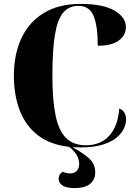

<svg xmlns="http://www.w3.org/2000/svg" viewBox="-20 -744 705 982"><path d="M390 10Q370 10 351 9Q404 38 435.5 66Q467 94 467 138Q467 175 440.5 196.5Q414 218 362 218Q320 218 300 205Q280 192 280 170Q280 161 284.5 151Q289 141 301 135Q321 143 339 143Q359 143 372 130.5Q385 118 385 94Q385 72 372.5 49.5Q360 27 333 7Q236 -4 173.5 -52.5Q111 -101 81 -179Q51 -257 51 -358Q51 -466 89.5 -548.5Q128 -631 204 -677.5Q280 -724 392 -724Q508 -724 566 -689.5Q624 -655 624 -605Q624 -565 588.5 -537.5Q553 -510 480 -510Q480 -612 458.5 -663Q437 -714 381 -714Q331 -714 302 -678Q273 -642 260.5 -563.5Q248 -485 248 -358Q248 -231 264.5 -152.5Q281 -74 318.5 -37.5Q356 -1 419 -1Q494 -1 538.5 -49.5Q583 -98 590 -189Q609 -182 617 -166.5Q625 -151 625 -132Q625 -111 613.5 -86.5Q602 -62 576 -40Q550 -18 504.5 -4Q459 10 390 10Z"/></svg>

Font: Noto Serif Display SemiCondensed Black
Style: Regular
Weight: 900
Width: 4
Designer: Monotype Design Team
Foundry: Monotype Imaging Inc.
Version: Version 2.009